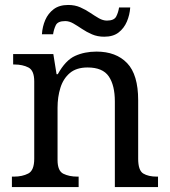

<svg xmlns="http://www.w3.org/2000/svg" viewBox="-20 -754 685 774"><path d="M28 0V-42H36Q70 -42 94 -54.5Q118 -67 118 -114V-426Q118 -470 94.5 -482Q71 -494 38 -494H33V-536H195L208 -455H213Q244 -511 282.5 -528.5Q321 -546 369 -546Q448 -546 492.5 -499.5Q537 -453 537 -350V-114Q537 -67 557.5 -54.5Q578 -42 612 -42H617V0H443V-345Q443 -410 418.5 -446Q394 -482 333 -482Q288 -482 261.5 -459.5Q235 -437 223.5 -400Q212 -363 212 -320V-109Q212 -65 235.5 -53.5Q259 -42 292 -42H297V0ZM400 -606Q373 -606 351 -615.5Q329 -625 310.5 -637.5Q292 -650 275.5 -659.5Q259 -669 243 -669Q213 -669 205 -652.5Q197 -636 194 -616H149Q151 -647 162.5 -673.5Q174 -700 196.5 -717Q219 -734 255 -734Q282 -734 303.5 -724.5Q325 -715 343.5 -702.5Q362 -690 378.5 -680.5Q395 -671 411 -671Q440 -671 448.5 -687.5Q457 -704 460 -724H505Q503 -694 491.5 -667Q480 -640 458 -623Q436 -606 400 -606Z"/></svg>

Font: Noto Serif Ahom
Style: Regular
Weight: 400
Designer: Monotype Design Team
Foundry: Monotype Imaging Inc.
Version: Version 2.007; ttfautohint (v1.8.4.7-5d5b)